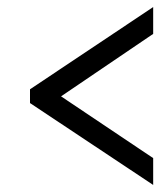

<svg xmlns="http://www.w3.org/2000/svg" viewBox="-20 -630 465 544"><path d="M414 -106V-182L153 -357L414 -534V-610L65 -377V-338Z"/></svg>

Font: Noto Serif Tamil ExtraCondensed
Style: Bold Italic
Weight: 700
Width: 2
Italic angle: -12°
Designer: Indian Type Foundry, Tom Grace, and the Monotype Design Team
Foundry: Monotype Imaging Inc.
Version: Version 2.003